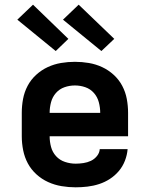

<svg xmlns="http://www.w3.org/2000/svg" viewBox="-20 -792 640 820"><path d="M303 8Q273 8 243 3Q213 -2 185.5 -14.5Q158 -27 135.5 -47.5Q113 -68 99 -94Q85 -120 79 -150Q73 -180 73 -210V-310Q73 -340 78.5 -369.5Q84 -399 98 -425.5Q112 -452 134.5 -472.5Q157 -493 184 -505.5Q211 -518 240.5 -523Q270 -528 300 -528Q330 -528 359.5 -523Q389 -518 416 -505.5Q443 -493 465.5 -472.5Q488 -452 502 -425.5Q516 -399 521.5 -369.5Q527 -340 527 -310V-210H192Q192 -187 198 -164.5Q204 -142 219.5 -125Q235 -108 257.5 -100.5Q280 -93 303 -93Q319 -93 336 -95.5Q353 -98 368 -105Q383 -112 394 -125.5Q405 -139 406 -155H525Q523 -130 513.5 -105.5Q504 -81 487.5 -61.5Q471 -42 449.5 -28Q428 -14 403.5 -6Q379 2 353.5 5Q328 8 303 8ZM192 -310H408Q408 -333 402 -355.5Q396 -378 381 -395Q366 -412 344.5 -419.5Q323 -427 300 -427Q277 -427 255.5 -419.5Q234 -412 219 -395Q204 -378 198 -355.5Q192 -333 192 -310ZM413 -574 249 -708 316 -772 468 -626ZM218 -574 54 -708 121 -772 272 -626Z"/></svg>

Font: Iosevka Aile
Style: Bold
Weight: 700
Designer: Belleve Invis
Foundry: Belleve Invis
Version: Version 28.0.1; ttfautohint (v1.8.4)